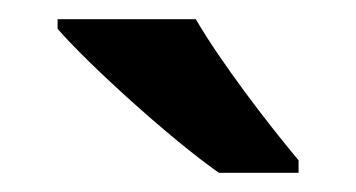

<svg xmlns="http://www.w3.org/2000/svg" viewBox="-20 -786 371 200"><path d="M184 -766H40V-756C72 -719 158 -641 208 -606H291V-619C260 -656 210 -721 184 -766Z"/></svg>

Font: Noto Sans Sinhala SemiBold
Style: Regular
Weight: 600
Designer: Jelle Bosma - Monotype Design Team
Foundry: Monotype Imaging Inc.
Version: Version 2.006